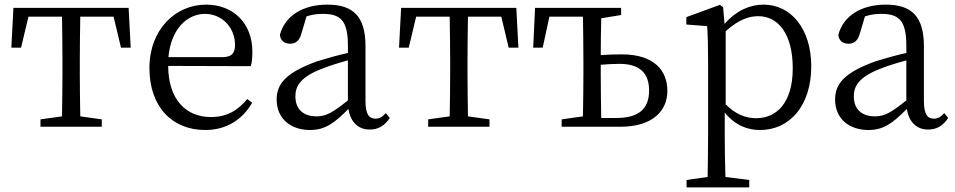

<svg xmlns="http://www.w3.org/2000/svg" viewBox="-20 -548 4130 830"><path d="M471 -476 503 -342H545L536 -514H38L29 -342H71L103 -476H248C249 -421 250 -341 250 -286V-228C250 -176 249 -100 248 -45L155 -32V0H420V-32L327 -45C326 -100 325 -176 325 -228V-286C325 -341 326 -421 327 -476Z M708 -301C720 -428 793 -488 866 -488C943 -488 996 -425 996 -355C996 -323 986 -301 942 -301ZM1064 -262C1069 -277 1071 -298 1071 -324C1071 -449 987 -528 871 -528C739 -528 626 -421 626 -254C626 -83 727 14 867 14C960 14 1029 -32 1070 -104L1049 -120C1010 -73 963 -42 892 -42C786 -42 708 -115 707 -263Z M1484 -114C1420 -63 1391 -45 1349 -45C1295 -45 1257 -72 1257 -132C1257 -172 1275 -214 1372 -251C1399 -262 1443 -276 1484 -287ZM1648 -59C1633 -43 1621 -35 1603 -35C1576 -35 1560 -53 1560 -111V-348C1560 -478 1506 -528 1395 -528C1289 -528 1211 -479 1190 -397C1192 -373 1209 -359 1234 -359C1260 -359 1275 -374 1283 -403L1305 -477C1331 -486 1354 -488 1375 -488C1451 -488 1484 -461 1484 -351V-319C1438 -309 1390 -295 1351 -283C1215 -234 1176 -185 1176 -118C1176 -32 1240 14 1320 14C1385 14 1425 -15 1486 -77C1495 -22 1527 12 1578 12C1613 12 1641 -2 1665 -38Z M2147 -476 2179 -342H2221L2212 -514H1714L1705 -342H1747L1779 -476H1924C1925 -421 1926 -341 1926 -286V-228C1926 -176 1925 -100 1924 -45L1831 -32V0H2096V-32L2003 -45C2002 -100 2001 -176 2001 -228V-286C2001 -341 2002 -421 2003 -476Z M2579 -38C2578 -94 2577 -174 2577 -228V-268C2602 -270 2630 -272 2658 -272C2743 -272 2786 -234 2786 -157C2786 -76 2740 -38 2644 -38ZM2665 -483V-514H2293L2285 -342H2326L2355 -476H2500C2501 -421 2502 -341 2502 -286V-228C2502 -176 2501 -100 2500 -45L2408 -32V0H2661C2804 0 2865 -71 2865 -155C2865 -241 2810 -313 2668 -313C2640 -313 2608 -312 2577 -310C2577 -360 2578 -422 2579 -469Z M3117 -413C3177 -467 3222 -478 3258 -478C3345 -478 3407 -400 3407 -253C3407 -101 3335 -37 3249 -37C3204 -37 3161 -53 3117 -97ZM3106 -517 3092 -527 2947 -474V-442L3037 -435C3040 -388 3041 -346 3041 -282V34C3041 93 3040 157 3039 217L2948 230V262H3219V230L3116 217C3114 156 3113 90 3113 32V-61C3162 -2 3216 14 3266 14C3394 14 3487 -92 3487 -261C3487 -425 3398 -528 3281 -528C3222 -528 3164 -503 3112 -445Z M3898 -114C3834 -63 3805 -45 3763 -45C3709 -45 3671 -72 3671 -132C3671 -172 3689 -214 3786 -251C3813 -262 3857 -276 3898 -287ZM4062 -59C4047 -43 4035 -35 4017 -35C3990 -35 3974 -53 3974 -111V-348C3974 -478 3920 -528 3809 -528C3703 -528 3625 -479 3604 -397C3606 -373 3623 -359 3648 -359C3674 -359 3689 -374 3697 -403L3719 -477C3745 -486 3768 -488 3789 -488C3865 -488 3898 -461 3898 -351V-319C3852 -309 3804 -295 3765 -283C3629 -234 3590 -185 3590 -118C3590 -32 3654 14 3734 14C3799 14 3839 -15 3900 -77C3909 -22 3941 12 3992 12C4027 12 4055 -2 4079 -38Z"/></svg>

Font: Source Han Serif
Style: Regular
Weight: 400
Designer: Ryoko NISHIZUKA 西塚涼子 (kana & ideographs); Frank Grießhammer (Latin, Greek & Cyrillic); Wenlong ZHANG 张文龙 (bopomofo); San
Foundry: Adobe Systems Incorporated
Version: Version 1.001;PS 1.001;hotconv 16.6.54;makeotf.lib2.5.65590